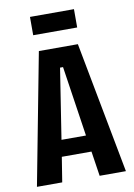

<svg xmlns="http://www.w3.org/2000/svg" viewBox="-92 -892 661 950"><g transform="rotate(-10 238.5 -417.0)"><path d="M15 0 141 -660H337L462 0H330L311 -125H162L142 0ZM230 -561 175 -208H298L245 -561ZM127 -742V-834H348V-742Z"/></g></svg>

Font: Bricolage Grotesque 10pt Condensed SemiBold
Style: Regular
Weight: 600
Width: 3
Designer: Mathieu Triay
Foundry: Atelier Triay
Version: Version 1.000; ttfautohint (v1.8.4.7-5d5b);gftools[0.9.32]